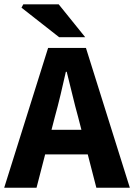

<svg xmlns="http://www.w3.org/2000/svg" viewBox="-26 -875 626 895"><path d="M-6.4 0 198.3 -651.7H374.6L579.2 0H423.1L338 -330.2Q324.3 -379.4 311.2 -434.3Q298.1 -489.2 285 -540.4H281Q269.6 -489.2 256.5 -434.3Q243.4 -379.4 229.7 -330.2L144.3 0ZM128.4 -155.3V-269.9H442.2V-155.3ZM249.5 -701.7 74.2 -839.2 82.5 -854.7H247.7L371.1 -701.7Z"/></svg>

Font: Mada
Style: Regular
Weight: 400
Designer: Khaled Hosny
Version: Version 1.5